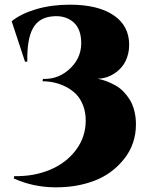

<svg xmlns="http://www.w3.org/2000/svg" viewBox="-20 -632 642 822"><path d="M87 -368 30 -541Q69 -573 134.5 -592.5Q200 -612 279 -612Q399 -612 466 -567Q533 -522 533 -440Q533 -421 529 -403.5Q525 -386 518 -371.5Q511 -357 501 -345Q491 -333 479 -324Q467 -315 454 -308.5Q441 -302 426.5 -298.5Q412 -295 398 -295Q418 -291 436.5 -284Q455 -277 474 -266.5Q493 -256 508.5 -240Q524 -224 536 -204.5Q548 -185 555 -158Q562 -131 562 -100Q562 -15 511 49Q460 113 383.5 142Q307 171 214 170Q121 169 39 132L41 122Q123 124 192.5 95.5Q262 67 304.5 11Q347 -45 347 -116Q347 -151 336 -180Q325 -209 306.5 -228Q288 -247 264 -259.5Q240 -272 214.5 -278Q189 -284 162 -284L164 -294Q234 -292 284 -342.5Q334 -393 327 -465Q322 -518 287.5 -542.5Q253 -567 205 -562Q146 -557 120.5 -510Q95 -463 97 -368Z"/></svg>

Font: Cinzel Decorative Black
Style: Regular
Weight: 900
Designer: Natanael Gama
Version: Version 1.001;PS 001.001;hotconv 1.0.56;makeotf.lib2.0.21325